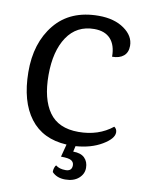

<svg xmlns="http://www.w3.org/2000/svg" viewBox="-97 -764 779 1031"><g transform="rotate(10 293.0 -248.5)"><path d="M357 -697Q442 -697 496 -659Q550 -621 550 -567Q550 -531 527.5 -512Q505 -493 465 -493Q465 -556 434.5 -589.5Q404 -623 346 -623Q250 -623 198 -545.5Q146 -468 146 -337.5Q146 -207 196.5 -135.5Q247 -64 356.5 -64Q466 -64 542 -125Q557 -115 557 -96Q557 -62 498 -27Q439 8 355 14L348 45Q390 45 410.5 65.5Q431 86 431 119.5Q431 153 404 176.5Q377 200 331 200Q285 200 259 172Q258 161 262 149Q266 137 271 134Q290 150 324.5 150Q359 150 359 118Q359 101 344.5 92Q330 83 288 83L306 14Q175 7 106.5 -83.5Q38 -174 36.5 -333.5Q35 -493 118.5 -595Q202 -697 357 -697Z"/></g></svg>

Font: Karma SemiBold
Style: Regular
Weight: 600
Designer: Joana Correia
Foundry: Indian Type Foundry
Version: Version 1.202;PS 1.0;hotconv 1.0.78;makeotf.lib2.5.61930; tt